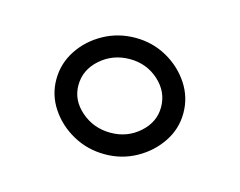

<svg xmlns="http://www.w3.org/2000/svg" viewBox="-47 -875 436 349"><g transform="rotate(15 171.0 -700.5)"><path d="M171.5 -591Q139 -591 111.8 -606Q84.5 -621 68 -645.8Q51.5 -670.5 51.5 -700Q51.5 -730 68 -755Q84.5 -780 111.8 -795Q139 -810 171.5 -810Q203.5 -810 230.5 -795Q257.5 -780 274 -755Q290.5 -730 290.5 -700Q290.5 -670.5 274 -645.8Q257.5 -621 230.5 -606Q203.5 -591 171.5 -591ZM171.5 -631.5Q203 -631.5 225.8 -651.8Q248.5 -672 248.5 -700Q248.5 -729 225.8 -749.5Q203 -770 171.5 -770Q139.5 -770 116.2 -749.5Q93 -729 93 -700Q93 -672 116.2 -651.8Q139.5 -631.5 171.5 -631.5Z"/></g></svg>

Font: Big Shoulders Text Thin Medium
Style: Regular
Weight: 500
Version: Version 2.002